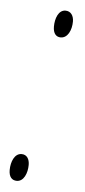

<svg xmlns="http://www.w3.org/2000/svg" viewBox="-45 -568 265 602"><g transform="rotate(5 87.5 -267.5)"><path d="M129 -455C151 -455 163 -481 163 -508C163 -526 154 -540 137 -540C115 -540 105 -513 105 -487C105 -465 115 -455 129 -455ZM31 5C53 5 64 -22 64 -48C64 -66 56 -80 39 -80C17 -80 6 -53 6 -27C6 -5 16 5 31 5Z"/></g></svg>

Font: Noto Serif Display ExtraCondensed ExtraLight
Style: Italic
Weight: 200
Width: 2
Italic angle: -12°
Designer: Monotype Design Team
Foundry: Monotype Imaging Inc.
Version: Version 2.009